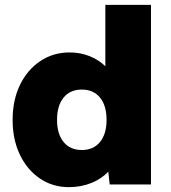

<svg xmlns="http://www.w3.org/2000/svg" viewBox="-20 -760 703 791"><path d="M264 11Q197 11 144.5 -24.5Q92 -60 62 -122.5Q32 -185 32 -266Q32 -347 62 -409.5Q92 -472 145.5 -508Q199 -544 267 -544Q311 -544 349.5 -528.5Q388 -513 414 -487V-740H602V0H432L426 -53Q400 -24 357 -6.5Q314 11 264 11ZM317 -142Q365 -142 392 -175Q419 -208 419 -266Q419 -325 392 -358Q365 -391 317 -391Q269 -391 242 -358Q215 -325 215 -266Q215 -208 242 -175Q269 -142 317 -142Z"/></svg>

Font: Lexend ExtraBold
Style: Regular
Weight: 800
Designer: Bonnie Shaver-Troup, Thomas Jockin
Foundry: Lexend
Version: Version 1.007; ttfautohint (v1.8.3)